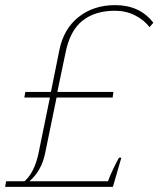

<svg xmlns="http://www.w3.org/2000/svg" viewBox="-20 -730 619 750"><path d="M4 -22H76Q114 -56 130 -129L175 -349H75L79 -371H179L212 -535Q229 -618 287.5 -664Q346 -710 430 -710Q526 -710 579 -641L564 -624Q543 -652 507.5 -670Q472 -688 429 -688Q351 -688 302 -649Q253 -610 236 -524L204 -371H423L420 -349H201L156 -130Q142 -63 95 -22H402Q407 -38 421.5 -68.5Q436 -99 445 -114H454L421 0H0Z"/></svg>

Font: Trirong Thin
Style: Italic
Weight: 250
Italic angle: -12°
Designer: Katatrad Team
Foundry: CadsonDemak
Version: Version 1.001